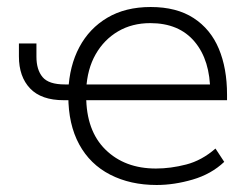

<svg xmlns="http://www.w3.org/2000/svg" viewBox="-20 -520 706 548"><path d="M427 8Q352 8 294.5 -21.5Q237 -51 206 -108Q175 -165 175 -246L185 -234H162Q98 -234 66 -267.5Q34 -301 34 -359V-396H84V-358Q84 -321 101.5 -300Q119 -279 165 -279H187L175 -261Q178 -332 206.5 -385.5Q235 -439 286.5 -469.5Q338 -500 410 -500Q484 -500 532.5 -468.5Q581 -437 604.5 -381Q628 -325 628 -250V-234H217L226 -246Q226 -147 281 -93Q336 -39 425 -39Q467 -39 511.5 -50.5Q556 -62 595 -96L620 -58Q583 -23 530 -7.5Q477 8 427 8ZM409 -454Q357 -454 317 -430.5Q277 -407 253 -365Q229 -323 226 -265L213 -279H604L580 -257Q580 -348 535.5 -401Q491 -454 409 -454Z"/></svg>

Font: Nunito Sans 7pt ExtraLight
Style: Regular
Weight: 250
Designer: Vernon Adams
Foundry: Vernon Adams
Version: Version 3.101;gftools[0.9.27]